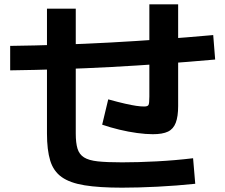

<svg xmlns="http://www.w3.org/2000/svg" viewBox="-20 -817 1040 887"><path d="M544 50Q438 50 370.5 39Q303 28 265 1Q227 -26 212 -75Q197 -124 197 -200V-777H330V-200Q330 -157 338 -130.5Q346 -104 368 -90Q390 -76 432 -71.5Q474 -67 544 -67Q617 -67 703 -71.5Q789 -76 872 -86L882 32Q797 41 707.5 45.5Q618 50 544 50ZM686 -197Q654 -197 613.5 -202.5Q573 -208 531.5 -218Q490 -228 452 -241L480 -358Q527 -345 558 -338Q589 -331 609.5 -328Q630 -325 646 -325Q662 -325 666 -332Q670 -339 670 -371V-797H803V-327Q803 -279 792 -250Q781 -221 756 -209Q731 -197 686 -197ZM27 -605Q256 -608 488 -620.5Q720 -633 965 -655L974 -542Q728 -520 493.5 -507.5Q259 -495 27 -492Z"/></svg>

Font: M PLUS 2 Thin
Style: Bold
Weight: 700
Version: Version 1.001